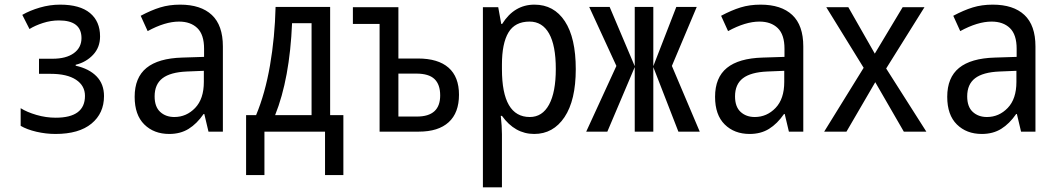

<svg xmlns="http://www.w3.org/2000/svg" viewBox="-20 -567 4540 827"><path d="M69 -25V-101Q96 -84 137 -72Q178 -60 220 -60Q346 -60 346 -154Q346 -198 307.5 -223.5Q269 -249 198 -249H148V-314H206Q265 -314 298 -338Q331 -362 331 -403Q331 -479 234 -479Q199 -479 165 -468Q131 -457 107 -442L76 -503Q109 -522 152 -534.5Q195 -547 239 -547Q324 -547 367.5 -511Q411 -475 411 -410Q411 -363 381 -331Q351 -299 306 -288V-284Q364 -271 396 -238Q428 -205 428 -153Q428 -79 374 -34.5Q320 10 219 10Q178 10 137 0.5Q96 -9 69 -25Z M560 -150Q560 -233 611 -274.5Q662 -316 765 -319L859 -322V-357Q859 -418 830 -446Q801 -474 751 -474Q691 -474 616 -433L586 -499Q631 -523 670 -535Q709 -547 756 -547Q845 -547 892.5 -502.5Q940 -458 940 -367V0H878L860 -76H857Q828 -34 792.5 -12Q757 10 709 10Q643 10 601.5 -31Q560 -72 560 -150ZM858 -214V-262L785 -259Q714 -256 680 -230Q646 -204 646 -152Q646 -107 670 -85Q694 -63 731 -63Q783 -63 820.5 -102Q858 -141 858 -214Z M1040 -71H1083Q1122 -164 1143 -285.5Q1164 -407 1167 -537H1402V-71H1459V187H1380V0H1119V187H1040ZM1322 -71V-467H1238Q1228 -228 1165 -71Z M1957 -159Q1957 -81 1912.5 -40.5Q1868 0 1784 0H1615V-464H1500V-536H1675H1696V-315H1780Q1867 -315 1912 -275.5Q1957 -236 1957 -159ZM1876 -156Q1876 -203 1851.5 -226.5Q1827 -250 1773 -250H1696V-65H1776Q1876 -65 1876 -156Z M2060 -536H2126L2139 -464H2143Q2195 -547 2282 -547Q2366 -547 2413 -475.5Q2460 -404 2460 -269Q2460 -135 2411.5 -62.5Q2363 10 2281 10Q2198 10 2142 -68H2137Q2142 -23 2142 11V240H2060ZM2374 -270Q2374 -371 2345 -422.5Q2316 -474 2261 -474Q2198 -474 2170 -427Q2142 -380 2142 -289V-269Q2142 -63 2262 -63Q2316 -63 2345 -116.5Q2374 -170 2374 -270Z M2635 -283 2518 -537H2606L2714 -282V-537H2794V-282L2893 -537H2981L2874 -283L2994 0H2902L2794 -278V0H2714V-278L2596 0H2505Z M3060 -150Q3060 -233 3111 -274.5Q3162 -316 3265 -319L3359 -322V-357Q3359 -418 3330 -446Q3301 -474 3251 -474Q3191 -474 3116 -433L3086 -499Q3131 -523 3170 -535Q3209 -547 3256 -547Q3345 -547 3392.5 -502.5Q3440 -458 3440 -367V0H3378L3360 -76H3357Q3328 -34 3292.5 -12Q3257 10 3209 10Q3143 10 3101.5 -31Q3060 -72 3060 -150ZM3358 -214V-262L3285 -259Q3214 -256 3180 -230Q3146 -204 3146 -152Q3146 -107 3170 -85Q3194 -63 3231 -63Q3283 -63 3320.5 -102Q3358 -141 3358 -214Z M3700 -275 3539 -536H3634L3748 -336L3868 -536H3962L3797 -272L3970 0H3873L3750 -213L3626 0H3530Z M4060 -150Q4060 -233 4111 -274.5Q4162 -316 4265 -319L4359 -322V-357Q4359 -418 4330 -446Q4301 -474 4251 -474Q4191 -474 4116 -433L4086 -499Q4131 -523 4170 -535Q4209 -547 4256 -547Q4345 -547 4392.5 -502.5Q4440 -458 4440 -367V0H4378L4360 -76H4357Q4328 -34 4292.5 -12Q4257 10 4209 10Q4143 10 4101.5 -31Q4060 -72 4060 -150ZM4358 -214V-262L4285 -259Q4214 -256 4180 -230Q4146 -204 4146 -152Q4146 -107 4170 -85Q4194 -63 4231 -63Q4283 -63 4320.5 -102Q4358 -141 4358 -214Z"/></svg>

Font: Noto Sans Mono UI Cond
Style: Regular
Weight: 400
Width: 3
Monospace: yes
Designer: Monotype Design team
Foundry: Monotype Imaging Inc.
Version: Version 1.000